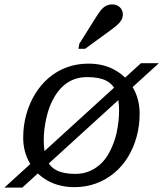

<svg xmlns="http://www.w3.org/2000/svg" viewBox="-53 -835 739 869"><path d="M287 -48Q322 -48 349 -59Q376 -70 397.5 -88.5Q419 -107 434.5 -132.5Q450 -158 461 -188Q470 -211 475 -235Q480 -259 483 -284Q486 -309 486 -334Q486 -386 472.5 -420Q459 -454 427.5 -470Q396 -486 342 -486Q308 -486 281 -475.5Q254 -465 233 -446Q212 -427 196.5 -401.5Q181 -376 170 -347Q162 -324 156.5 -299.5Q151 -275 148 -250Q145 -225 145 -201Q145 -148 158 -114.5Q171 -81 202.5 -64.5Q234 -48 287 -48ZM284 12Q215 12 162.5 -17.5Q110 -47 81 -98Q52 -149 52 -212Q52 -267 66 -317Q80 -367 105.5 -409Q131 -451 167 -482Q203 -513 248.5 -530Q294 -547 347 -547Q417 -547 469 -517Q521 -487 550 -436Q579 -385 579 -321Q579 -266 565.5 -216.5Q552 -167 526.5 -125Q501 -83 464.5 -52.5Q428 -22 382.5 -5Q337 12 284 12ZM-33 14 585 -549H666L48 14ZM379 -753Q391 -773 402 -787Q413 -801 426 -808Q439 -815 455 -815Q476 -815 489.5 -802Q503 -789 503 -770Q503 -755 496 -743.5Q489 -732 477 -721.5Q465 -711 450 -700L332 -614H302L306 -637Z"/></svg>

Font: Roboto Serif
Style: Italic
Weight: 400
Italic angle: -10°
Designer: Greg Gazdowicz
Foundry: Commercial Type
Version: Version 1.008